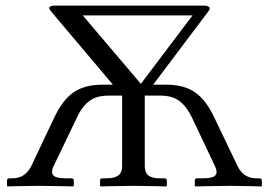

<svg xmlns="http://www.w3.org/2000/svg" viewBox="-20 -665 961 687"><path d="M370 -323H417V-71C417 -43 403 -27 362 -27H346C341 -27 338 -24 338 -19V0L340 2C340 2 423 0 459 0C498 0 575 2 575 2L577 0V-19C577 -24 573 -27 569 -27H552C513 -27 498 -41 498 -71V-323H552C600 -323 635 -309 667 -244L749 -71C765 -37 748 -27 707 -27H685C680 -27 677 -24 677 -19V0L679 2C679 2 768 0 803 0C842 0 915 2 915 2L917 0V-19C917 -24 913 -27 908 -27H896C866 -27 843 -43 830 -71L747 -244C707 -328 661 -362 573 -362H528L726 -625C738 -641 722 -645 709 -645H179C162 -645 148 -641 162 -625L384 -362H349C260 -362 214 -328 174 -244L92 -71C78 -43 56 -27 25 -27H13C9 -27 5 -24 5 -19V0L7 2C7 2 79 0 118 0C154 0 242 2 242 2L244 0V-19C244 -24 241 -27 236 -27H215C174 -27 156 -37 172 -71L255 -244C286 -309 322 -323 370 -323ZM484 -365 276 -610H669Z"/></svg>

Font: Libertinus Serif
Style: Regular
Weight: 400
Designer: Philipp H. Poll, Khaled Hosny
Foundry: Caleb Maclennan
Version: Version 7.050;RELEASE